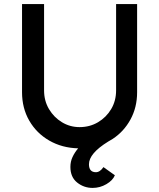

<svg xmlns="http://www.w3.org/2000/svg" viewBox="-20 -721 780 941"><path d="M434 200Q391 200 358 173.5Q325 147 325 97Q325 71 335.5 48.5Q346 26 363 6Q284 4 221.5 -32Q159 -68 123.5 -129.5Q88 -191 88 -269V-701H196V-278Q196 -227 220 -186.5Q244 -146 283.5 -122Q323 -98 370 -98Q420 -98 460.5 -122Q501 -146 525 -186.5Q549 -227 549 -278V-701H652V-269Q652 -195 619.5 -135.5Q587 -76 532 -40Q521 -33 510 -27Q416 31 416 84Q416 123 450 123Q470 123 487 98L543 138Q533 163 501.5 181.5Q470 200 434 200Z"/></svg>

Font: Readex Pro
Style: Regular
Weight: 400
Designer: Bonnie Shaver-Troup, Thomas Jockin
Foundry: Lexend
Version: Version 1.204; ttfautohint (v1.8.4.7-5d5b)